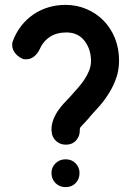

<svg xmlns="http://www.w3.org/2000/svg" viewBox="-20 -758 539 787"><path d="M306 -49Q306 -24 290 -7.5Q274 9 249 9Q224 9 207.5 -7.5Q191 -24 191 -49Q191 -72 207.5 -88.5Q224 -105 249 -105Q274 -105 290 -88.5Q306 -72 306 -49ZM307 -222Q307 -199 291.5 -182Q276 -165 250 -165Q227 -165 210.5 -179.5Q194 -194 192 -216L191 -227Q191 -248 199 -268.5Q207 -289 219 -306Q229 -320 241 -333.5Q253 -347 267 -361L298 -396Q314 -414 326 -432Q338 -450 345.5 -469Q353 -488 353 -508Q353 -556 326.5 -590.5Q300 -625 252 -625Q212 -625 184 -606.5Q156 -588 141 -553Q133 -537 119 -526Q105 -515 88 -515H78Q56 -523 43 -539Q30 -555 30 -573Q30 -582 31 -585Q44 -622 66 -650.5Q88 -679 116.5 -698.5Q145 -718 178.5 -728Q212 -738 248 -738Q295 -738 335.5 -720.5Q376 -703 405.5 -672.5Q435 -642 451.5 -600.5Q468 -559 468 -510Q468 -473 457.5 -441.5Q447 -410 430 -381.5Q413 -353 391 -327L346 -277H347L327 -255Q317 -245 308 -234Q308 -232 307.5 -230Q307 -228 307 -226Z"/></svg>

Font: VDS
Style: Bold
Weight: 700
Designer: artmaker
Foundry: artmaker
Version: Version 1.000 2009 initial release